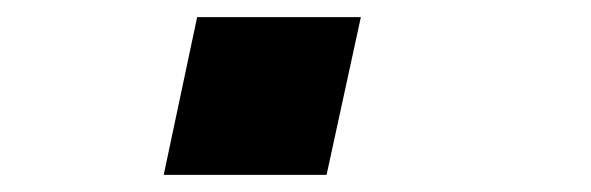

<svg xmlns="http://www.w3.org/2000/svg" viewBox="-20 -204 690 224"><path d="M171 0 210 -184H401L361 0Z"/></svg>

Font: Azeret Mono Thin ExtraBold
Style: Italic
Weight: 800
Italic angle: -12°
Version: Version 1.002